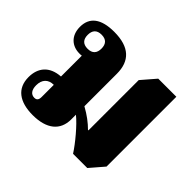

<svg xmlns="http://www.w3.org/2000/svg" viewBox="-131 -747 945 945"><g transform="rotate(45 341.0 -275.0)"><path d="M188 12C284 12 337 -31 337 -107V-140C376 -109 435 -38 463 6H562L624 -66V-552H498L435 -479V-129H432C407 -154 377 -177 337 -199V-425C337 -513 289 -562 182 -562C90 -562 45 -526 45 -460C45 -398 85 -365 136 -365C141 -365 147 -365 152 -366V-221C77 -216 41 -171 41 -106C41 -28 95 12 188 12ZM148 -410C115 -410 100 -428 100 -459C100 -490 115 -508 148 -508C181 -508 196 -490 196 -459C196 -428 181 -410 148 -410ZM133 -54C110 -54 96 -72 96 -104C96 -144 118 -167 156 -167V-82C156 -63 149 -54 133 -54Z"/></g></svg>

Font: Noto Serif Thai Black
Style: Regular
Weight: 900
Designer: Monotype Design Team
Foundry: Monotype Imaging Inc.
Version: Version 2.002